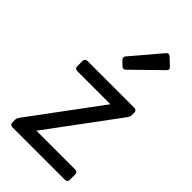

<svg xmlns="http://www.w3.org/2000/svg" viewBox="-231 -819 887 887"><g transform="rotate(45 212.5 -375.0)"><path d="M180.7 -579.1 202.1 -558.6C209 -551.8 216.8 -551.8 223.6 -558.6L358.4 -690.4C366.2 -698.2 365.2 -705.1 358.4 -711.9L323.2 -745.1C316.4 -752 307.6 -752 300.8 -744.1L179.7 -601.6C173.8 -594.7 173.8 -585.9 180.7 -579.1ZM25.4 -33.2V-15.6C25.4 -5.9 31.2 0 41 0H384.8C394.5 0 400.4 -5.9 400.4 -15.6V-51.8C400.4 -61.5 394.5 -67.4 384.8 -67.4H130.9L384.8 -410.2C388.7 -416 391.6 -421.9 391.6 -429.7V-446.3C391.6 -456.1 385.7 -461.9 376 -461.9H69.3C59.6 -461.9 53.7 -456.1 53.7 -446.3V-411.1C53.7 -401.4 59.6 -395.5 69.3 -395.5H286.1L32.2 -52.7C28.3 -46.9 25.4 -41 25.4 -33.2Z"/></g></svg>

Font: Ed Sans Neue
Style: Regular
Weight: 400
Designer: Stephen Hutchings
Version: Version 1.004;PS 001.004;hotconv 1.0.88;makeotf.lib2.5.64775